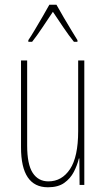

<svg xmlns="http://www.w3.org/2000/svg" viewBox="-20 -783 448 813"><path d="M337 -527V0H317L316 -112H314Q307 -83 292.5 -55Q278 -27 252 -8.5Q226 10 183 10Q69 10 69 -159V-527H95V-167Q95 -87 118.5 -51Q142 -15 185 -15Q242 -15 276.5 -67Q311 -119 311 -228V-527ZM219 -763Q232 -740 250.5 -708Q269 -676 285.5 -649.5Q302 -623 308 -613V-606H293Q272 -632 248 -667.5Q224 -703 204 -733Q185 -705 160.5 -668Q136 -631 116 -606H100V-613Q111 -629 127 -656Q143 -683 160 -712Q177 -741 189 -763Z"/></svg>

Font: Noto Sans Thai Looped ExtraCondensed Thin
Style: Regular
Weight: 100
Width: 2
Designer: Sasikarn Vongin, Ben Mitchell
Foundry: The Fontpad Ltd
Version: Version 1.001; ttfautohint (v1.8.4.7-5d5b)